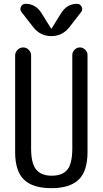

<svg xmlns="http://www.w3.org/2000/svg" viewBox="-20 -980 540 1010"><path d="M59.6 -179.7V-688.5Q59.6 -705.1 72.3 -717.8Q85 -730.5 102.1 -730.5Q119.1 -730.5 131.3 -717.8Q143.6 -705.1 143.6 -688.5V-200.2Q143.6 -121.1 169.9 -88.4Q196.3 -55.7 252 -55.7Q308.6 -55.7 334.5 -87.9Q360.4 -120.1 360.4 -200.2V-690.4Q360.4 -706.1 372.1 -718.3Q383.8 -730.5 399.9 -730.5Q416 -730.5 428.2 -718.3Q440.4 -706.1 440.4 -690.4V-179.7Q440.4 -80.1 394 -35.2Q347.7 9.8 250 9.8Q152.3 9.8 106 -35.2Q59.6 -80.1 59.6 -179.7ZM303.7 -914.1Q334 -960 385.7 -960Q401.4 -960 409.2 -944.8Q417 -929.7 407.2 -917L345.7 -837.9Q308.6 -790 250 -790Q191.4 -790 154.3 -837.9L92.8 -917Q83 -929.7 90.3 -944.8Q97.7 -960 114.3 -960Q166 -960 196.3 -914.1L248 -831.1Q248 -830.1 250 -830.1Q252 -830.1 252 -831.1Z"/></svg>

Font: Rounded-X Mgen+ 1mn regular
Style: Regular
Weight: 400
Designer: [Source Han Sans]
Ryoko NISHIZUKA  (kana & ideographs); Paul D. Hunt (Latin, Greek & Cyrillic); Wenlong ZHANG  (bopomofo
Version: Version 1.059.20150602